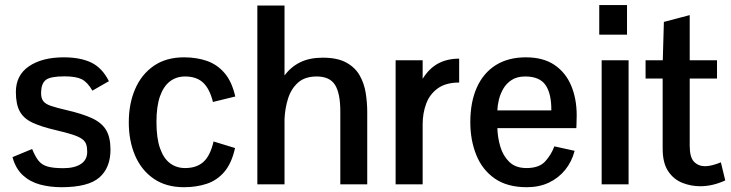

<svg xmlns="http://www.w3.org/2000/svg" viewBox="-20 -742 2943 773"><path d="M227.5 11.7Q181.6 11.7 141.4 1Q101.1 -9.8 72 -36.4Q43 -63 30.3 -109.4L109.4 -142.1Q122.1 -110.8 135.7 -94.2Q149.4 -77.6 172.4 -71.3Q195.3 -64.9 234.9 -64.9Q280.3 -64.9 305.7 -81.8Q331.1 -98.6 331.1 -130.4Q331.1 -148.4 327.1 -160.6Q323.2 -172.9 310.8 -182.1Q298.3 -191.4 272.2 -200Q246.1 -208.5 201.7 -218.8Q145.5 -231.9 110.6 -248.3Q75.7 -264.6 59.8 -293.2Q43.9 -321.8 43.9 -371.6Q43.9 -439.5 96.9 -475.3Q149.9 -511.2 236.8 -511.2Q303.7 -511.2 347.7 -490Q391.6 -468.8 418.5 -415Q418.5 -415 408.4 -409.4Q398.4 -403.8 385.3 -396.2Q372.1 -388.7 362.1 -382.8Q352.1 -377 352.1 -377Q332 -411.6 308.8 -423.1Q285.6 -434.6 239.7 -434.6Q183.1 -434.6 164.8 -420.4Q146.5 -406.2 145.5 -371.6Q144.5 -348.1 153.6 -335.7Q162.6 -323.2 185.1 -315.7Q207.5 -308.1 245.6 -299.3Q311.5 -284.2 350.8 -265.9Q390.1 -247.6 407.5 -218Q424.8 -188.5 424.8 -139.6Q424.8 -66.4 379.9 -27.3Q335 11.7 227.5 11.7Z M720.7 11.7Q648.4 11.7 598.9 -22.5Q549.3 -56.6 523.9 -115.7Q498.5 -174.8 498.5 -249.5Q498.5 -324.7 524.2 -383.8Q549.8 -442.9 599.4 -477.1Q648.9 -511.2 721.2 -511.2Q771.5 -511.2 813 -496.8Q854.5 -482.4 884 -448Q913.6 -413.6 927.2 -353.5L837.4 -331.5Q823.7 -385.7 797.1 -409.9Q770.5 -434.1 725.1 -434.1Q689.9 -434.1 664.1 -414.3Q638.2 -394.5 624 -354Q609.9 -313.5 609.9 -251Q609.9 -186 624.3 -145Q638.7 -104 664.6 -84.7Q690.4 -65.4 725.1 -65.4Q771.5 -65.4 799.1 -90.3Q826.7 -115.2 839.8 -172.4L926.3 -146Q912.6 -84.5 883.1 -50Q853.5 -15.6 812 -2Q770.5 11.7 720.7 11.7Z M1016.1 0V-719.7H1125.5V-438Q1150.9 -472.7 1188.5 -491.2Q1226.1 -509.8 1279.3 -509.8Q1338.4 -509.8 1374 -490.2Q1409.7 -470.7 1428 -438.5Q1446.3 -406.2 1452.4 -367.7Q1458.5 -329.1 1458.5 -291.5V0H1350.1V-293.9Q1350.1 -366.2 1328.9 -400.1Q1307.6 -434.1 1254.9 -434.1Q1207.5 -434.1 1179.9 -409.4Q1152.3 -384.8 1139.9 -345.7Q1127.4 -306.6 1125.5 -262.2V0Z M1572.8 0V-499.5H1681.6V-424.8Q1708.5 -467.8 1744.9 -486.8Q1781.2 -505.9 1828.6 -505.9V-409.7Q1775.4 -409.7 1742.9 -386.5Q1710.4 -363.3 1696 -325Q1681.6 -286.6 1681.6 -241.2V0Z M2101.1 11.7Q2022 11.7 1971.7 -23.4Q1921.4 -58.6 1897.5 -118.2Q1873.5 -177.7 1873.5 -250Q1873.5 -331.5 1899.9 -390.1Q1926.3 -448.7 1976.3 -480Q2026.4 -511.2 2097.2 -511.2Q2167 -511.2 2212.2 -480.7Q2257.3 -450.2 2279.5 -397.5Q2301.8 -344.7 2301.8 -277.8Q2301.8 -275.9 2301.5 -264.6Q2301.3 -253.4 2301 -241.9Q2300.8 -230.5 2300.3 -226.1H1982.4Q1983.4 -188.5 1994.4 -151.4Q2005.4 -114.3 2030.8 -89.8Q2056.2 -65.4 2099.6 -65.4Q2150.4 -65.4 2174.8 -92Q2199.2 -118.7 2211.9 -152.8L2293.5 -134.8Q2282.2 -91.3 2255.6 -58.3Q2229 -25.4 2189.9 -6.8Q2150.9 11.7 2101.1 11.7ZM1982.4 -297.4H2199.7Q2200.2 -365.2 2176.3 -399.7Q2152.3 -434.1 2094.7 -434.1Q2062 -434.1 2040.3 -420.2Q2018.6 -406.2 2006.1 -384.5Q1993.7 -362.8 1988.3 -339.6Q1982.9 -316.4 1982.4 -297.4Z M2402.3 0V-499.5H2510.7V0ZM2392.6 -602.5V-721.7H2504.4V-602.5Z M2799.8 7.8Q2761.2 7.8 2726.6 -6.1Q2691.9 -20 2669.9 -53Q2647.9 -85.9 2647.9 -143.6V-425.8H2579.1V-499.5H2648.4L2652.8 -653.8L2756.8 -681.2V-499.5H2866.7V-425.8H2756.8V-155.3Q2756.8 -108.4 2774.4 -90.6Q2792 -72.8 2818.8 -72.8Q2831.1 -72.8 2847.7 -76.9Q2864.3 -81.1 2882.3 -88.4L2899.9 -15.6Q2874.5 -3.9 2849.1 2Q2823.7 7.8 2799.8 7.8Z"/></svg>

Font: Pontano Sans
Style: Bold
Weight: 700
Designer: Vernon Adams
Foundry: Vernon Adams
Version: Version 2.001